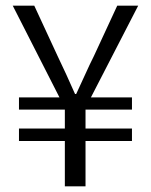

<svg xmlns="http://www.w3.org/2000/svg" viewBox="-20 -658 532 678"><path d="M209 0V-160H47V-204H209V-271H47V-314H190L25 -638H101L183 -461Q199 -428 214 -395Q229 -362 245 -326H249Q266 -362 281 -395.5Q296 -429 312 -461L394 -638H468L301 -314H446V-271H282V-204H446V-160H282V0Z"/></svg>

Font: Assistant ExtraLight
Style: Regular
Weight: 400
Version: Version 3.000